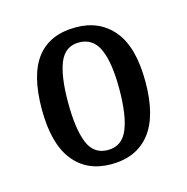

<svg xmlns="http://www.w3.org/2000/svg" viewBox="-63 -779 448 460"><g transform="rotate(-15 161.0 -549.5)"><path d="M160 -380Q100 -380 66.5 -422.5Q33 -465 33 -550Q33 -636 65.5 -677.5Q98 -719 162 -719Q221 -719 255.5 -677.5Q290 -636 290 -550Q290 -465 256.5 -422.5Q223 -380 160 -380ZM161 -415Q196 -415 210.5 -449.5Q225 -484 225 -550Q225 -615 210 -648.5Q195 -682 160 -682Q126 -682 112 -648.5Q98 -615 98 -550Q98 -484 112 -449.5Q126 -415 161 -415Z"/></g></svg>

Font: Noto Serif Khmer ExtraCondensed
Style: Regular
Weight: 400
Width: 2
Designer: Danh Hong and the Monotype Design Team
Foundry: Monotype Imaging Inc.
Version: Version 2.004